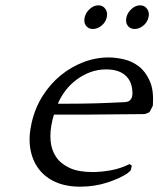

<svg xmlns="http://www.w3.org/2000/svg" viewBox="-20 -691 596 722"><path d="M542.1 -269 554.6 -293C557.6 -331.7 553.8 -362.8 543.2 -386.5C532.7 -410.2 518.9 -428.5 501.9 -441.5C484.9 -454.5 466.1 -463.3 445.5 -468C425 -472.7 406 -475 388.7 -475C356 -475 324.1 -469 293 -457C261.9 -445 233.4 -428.3 207.5 -407C181.5 -385.7 159.1 -360 140.2 -330C121.3 -300 107.6 -266.7 99.1 -230C90.8 -194 89.1 -161.3 94 -132C98.9 -102.7 109.4 -77.3 125.4 -56C141.5 -34.7 162.7 -18.2 189 -6.5C215.3 5.2 246.1 11 281.5 11C317.5 11 351.3 5.8 383 -4.5C414.8 -14.8 440.1 -26.3 459 -39L471.5 -50L475.7 -68L467.1 -74C444.5 -62.7 420.8 -54.8 396.2 -50.5C371.5 -46.2 348.8 -44 328.2 -44C292.8 -44 264 -49.2 241.7 -59.5C219.5 -69.8 202.5 -83.7 190.8 -101C179.2 -118.3 172.3 -138.5 170.3 -161.5C168.3 -184.5 170.2 -208.7 176 -234L178.9 -246.5C179.9 -250.8 181.3 -255.3 183 -260H301C337.7 -260 375.1 -260.3 413.3 -261C451.4 -261.7 488.5 -262 524.5 -262ZM379.3 -430C409.9 -430 433.6 -422.8 450.3 -408.5C467 -394.2 476.1 -374.3 477.6 -349C478.1 -345.7 478.4 -342.3 478.3 -339C478.1 -335.7 477.6 -332 476.7 -328C475.5 -322.7 472.9 -318 469 -314C465.1 -310 458.7 -307.7 449.9 -307C412.1 -305 376.1 -303.5 341.8 -302.5C307.6 -301.5 272.5 -301 236.5 -301H197.5C204.8 -318.3 214.5 -334.8 226.4 -350.5C238.4 -366.2 252.2 -379.8 267.9 -391.5C283.6 -403.2 300.7 -412.5 319.3 -419.5C338 -426.5 357.9 -430 379.3 -430ZM298.5 -626C295.6 -613.3 297.2 -602.8 303.2 -594.5C309.3 -586.2 318 -582 329.4 -582C340.7 -582 351.5 -586.2 361.7 -594.5C372 -602.8 378.6 -613.3 381.5 -626C384.3 -638 382.5 -648.5 376.3 -657.5C370 -666.5 361.2 -671 349.9 -671C338.6 -671 327.9 -666.5 317.8 -657.5C307.7 -648.5 301.3 -638 298.5 -626ZM455.5 -626C452.6 -613.3 454.2 -602.8 460.2 -594.5C466.3 -586.2 475 -582 486.4 -582C497.7 -582 508.5 -586.2 518.7 -594.5C529 -602.8 535.6 -613.3 538.5 -626C541.3 -638 539.6 -648.5 533.3 -657.5C527 -666.5 518.2 -671 506.9 -671C495.6 -671 484.9 -666.5 474.8 -657.5C464.7 -648.5 458.3 -638 455.5 -626Z"/></svg>

Font: Quattrocento
Style: Italic
Weight: 400
Italic angle: -13°
Designer: Pablo Impallari
Foundry: Pablo Impallari, Igino Marini, Branda Gallo
Version: Version 2.000